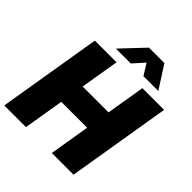

<svg xmlns="http://www.w3.org/2000/svg" viewBox="-254 -1109 1271 1271"><g transform="rotate(45 381.5 -474.0)"><path d="M-3.4 0 117.2 -727.5H320.3L274.9 -455.6H517.1L562.5 -727.5H765.6L645 0H441.9L488.8 -283.7H246.6L199.7 0ZM392.1 -788.6H253.4V-789.1L403.3 -947.8H547.9L649.9 -789.1V-788.6H511.2L462.4 -866.7Z"/></g></svg>

Font: Inter Display Black
Style: Italic
Weight: 900
Italic angle: -9.39999°
Designer: Rasmus Andersson
Foundry: rsms
Version: Version 4.000;git-a52131595